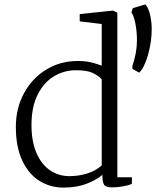

<svg xmlns="http://www.w3.org/2000/svg" viewBox="-20 -840 744 872"><path d="M52 0ZM513 -782V-35H579V-5Q564 2 537.5 6.5Q511 11 490 11Q461 11 453 -0.5Q445 -12 445 -46Q420 -24 374.5 -6Q329 12 268 12Q209 12 160 -18Q111 -48 81.5 -110Q52 -172 52 -264Q52 -349 89.5 -417.5Q127 -486 191 -524.5Q255 -563 332 -563Q366 -563 388 -558Q410 -553 424 -548Q438 -543 442 -542V-731L342 -743V-776L494 -792ZM123 -272Q123 -197 146 -144.5Q169 -92 208 -66Q247 -40 295 -40Q337 -40 376 -52Q415 -64 442 -89V-480Q426 -497 400.5 -509Q375 -521 324 -521Q272 -521 226 -494Q180 -467 151.5 -411Q123 -355 123 -272ZM581 -539Q602 -602 602 -656Q602 -699 594.5 -735Q587 -771 577 -783L583 -803L640 -820Q653 -807 661 -775Q669 -743 669 -708Q669 -649 652 -590Q635 -531 612 -510L582 -527Z"/></svg>

Font: Martel UltraLight
Style: Regular
Weight: 250
Designer: Dan Reynolds
Foundry: Dan Reynolds
Version: Version 1.001; ttfautohint (v1.1) -l 5 -r 5 -G 72 -x 0 -D la